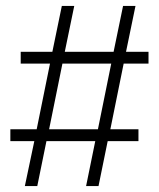

<svg xmlns="http://www.w3.org/2000/svg" viewBox="-20 -629 537 649"><path d="M344 -152 313 0H271L302 -152H137L106 0H64L96 -152H15V-192H104L149 -414H50V-454H157L189 -609H231L199 -454H364L396 -609H438L406 -454H482V-414H398L353 -192H448V-152ZM191 -414 146 -192H311L356 -414Z"/></svg>

Font: Tajawal Light
Style: Regular
Weight: 300
Designer: Boutros Fonts
Foundry: Created by Boutros International 2017
Version: Version 1.700